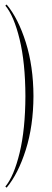

<svg xmlns="http://www.w3.org/2000/svg" viewBox="-20 -694 233 860"><path d="M9.8 146.5 3.9 141.6Q42.5 95.2 67.9 -9.5Q93.3 -114.3 93.8 -263.7Q93.3 -413.1 67.9 -517.8Q42.5 -622.6 3.9 -668.9L9.8 -673.8Q61.5 -611.8 95.5 -504.4Q129.4 -397 129.9 -263.7Q129.4 -130.4 95.5 -22.9Q61.5 84.5 9.8 146.5Z"/></svg>

Font: Elaris
Style: Regular
Weight: 500
Version: Version 1.0